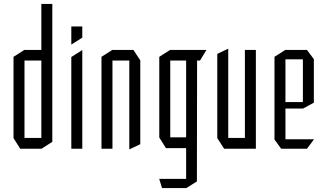

<svg xmlns="http://www.w3.org/2000/svg" viewBox="-20 -759 1669 980"><path d="M246 -451 191 -504V-739H247V-451ZM105 -450V-504H204L247 -451V-450ZM83 0 49 -54V-55H191V0ZM49 -55V-469L104 -504H105V-55ZM191 0V-450H247V-35L192 0Z M344 0V-468L399 -503H400V0ZM344 -532V-624H400V-567L345 -532Z M498 0V-469L553 -504H554V0ZM640 3V-450H696V-23L641 3ZM554 -450V-504H661L696 -451V-450Z M849 -450V-504H1033V-503L1001 -450ZM807 201 793 155V154H930V201ZM827 -3 793 -57V-58H930V-3ZM793 -58V-469L848 -504H849V-58ZM930 201V-450H986L985 167L931 201Z M1230 0V-504H1286V0H1231ZM1124 0 1089 -54V-55H1230V0ZM1089 -55V-484L1144 -510H1145V-55Z M1415 0 1381 -47V-48H1582V-47L1547 0ZM1381 -48V-469L1436 -504H1437V-48ZM1437 -205V-238H1526V-205ZM1437 -456V-504H1547L1582 -457V-456ZM1526 -205V-456H1582V-235L1527 -205Z"/></svg>

Font: Foldit Light
Style: Regular
Weight: 300
Version: Version 1.003